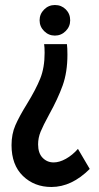

<svg xmlns="http://www.w3.org/2000/svg" viewBox="-20 -636 394 766"><path d="M249 -418Q249 -348 230 -295Q211 -242 176 -179Q152 -135 142 -110.5Q132 -86 132 -60Q132 -25 150 -6.5Q168 12 194 12Q217 12 243 -2.5Q269 -17 291 -42L338 38Q266 110 185 110Q117 110 71.5 66Q26 22 26 -57Q26 -101 41.5 -136.5Q57 -172 88 -222Q123 -279 140.5 -322.5Q158 -366 158 -425Q158 -448 156 -460H247Q249 -445 249 -418ZM260 -555Q260 -530 242 -512Q224 -494 199 -494Q174 -494 156 -512Q138 -530 138 -555Q138 -580 156 -598Q174 -616 199 -616Q225 -616 242.5 -598.5Q260 -581 260 -555Z"/></svg>

Font: Piscolabis
Style: Regular
Weight: 400
Designer: Ariel Martín Pérez
Foundry: Tunera Type Foundry
Version: Version 1.000